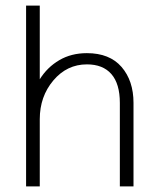

<svg xmlns="http://www.w3.org/2000/svg" viewBox="-20 -666 570 686"><path d="M73.2 -646H122.1V-382.8Q148.9 -425.8 191.7 -450.9Q234.4 -476.1 290.5 -476.1Q371.6 -476.1 414.3 -426.8Q457 -377.4 457 -298.3V0H408.2V-298.3Q408.2 -366.7 377.9 -401.4Q347.7 -436 290.5 -436Q219.2 -436 170.7 -378.7Q122.1 -321.3 122.1 -240.2V0H73.2Z"/></svg>

Font: AzarMehrMonospaced
Style: SansRegular
Weight: 1
Designer: Amin Abedi
Version: Version 1.00